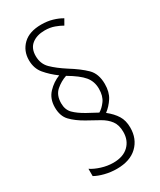

<svg xmlns="http://www.w3.org/2000/svg" viewBox="-184 -824 705 844"><g transform="rotate(-30 169.0 -402.0)"><path d="M47 -414Q47 -458 73.5 -486Q100 -514 134 -527Q100 -552 76 -580.5Q52 -609 52 -651Q52 -698 84 -729Q116 -760 177 -760Q207 -760 233 -752.5Q259 -745 279 -733L263 -705Q248 -714 226 -722Q204 -730 177 -730Q137 -730 112 -710.5Q87 -691 87 -652Q87 -612 113 -586.5Q139 -561 181 -534Q231 -503 260 -474.5Q289 -446 289 -394Q289 -353 271.5 -326Q254 -299 230 -281Q259 -258 274.5 -233Q290 -208 290 -172Q290 -115 253 -79.5Q216 -44 149 -44Q118 -44 88.5 -51.5Q59 -59 40 -70V-107Q59 -94 89 -84.5Q119 -75 149 -75Q199 -75 226.5 -101.5Q254 -128 254 -171Q254 -206 238 -227.5Q222 -249 194.5 -264.5Q167 -280 134 -298Q95 -320 71 -345Q47 -370 47 -414ZM80 -416Q80 -383 99.5 -363.5Q119 -344 153 -325L205 -297Q223 -307 239.5 -329.5Q256 -352 256 -389Q256 -426 234 -452.5Q212 -479 159 -510Q129 -500 104.5 -478.5Q80 -457 80 -416Z"/></g></svg>

Font: Noto Sans Gurmukhi ExtraCondensed ExtraLight
Style: Regular
Weight: 200
Width: 2
Designer: Jelle Bosma - Monotype Design Team
Foundry: Monotype Imaging Inc.
Version: Version 2.004; ttfautohint (v1.8.4.7-5d5b)